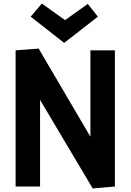

<svg xmlns="http://www.w3.org/2000/svg" viewBox="-20 -1052 737 1083"><path d="M503 11 192 -512H206V0H68V-768L198 -778L501 -262H490V-768H628V0ZM153 -958 216 -1032 356 -932H338L475 -1030L532 -958L342 -810Z"/></svg>

Font: Yaldevi ExtraLight
Style: Regular
Weight: 200
Designer: Sol Matas, Rajitha Manaperi, Kosala Senevirathne
Foundry: Mooniak
Version: Version 1.100